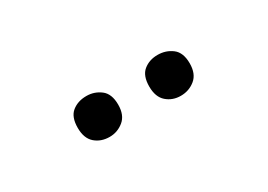

<svg xmlns="http://www.w3.org/2000/svg" viewBox="-15 -904 619 444"><g transform="rotate(-30 294.5 -682.5)"><path d="M145 -683Q145 -712 160.5 -724.5Q176 -737 199 -737Q220 -737 236.5 -724.5Q253 -712 253 -683Q253 -655 236.5 -641.5Q220 -628 199 -628Q176 -628 160.5 -641.5Q145 -655 145 -683ZM336 -683Q336 -712 351.5 -724.5Q367 -737 389 -737Q411 -737 427.5 -724.5Q444 -712 444 -683Q444 -655 427.5 -641.5Q411 -628 389 -628Q367 -628 351.5 -641.5Q336 -655 336 -683Z"/></g></svg>

Font: Noto Sans Thaana Medium
Style: Regular
Weight: 500
Designer: David Williams
Foundry: Google Inc.
Version: Version 3.001; ttfautohint (v1.8.4.7-5d5b)